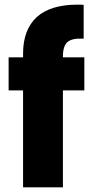

<svg xmlns="http://www.w3.org/2000/svg" viewBox="-20 -804 400 824"><path d="M342 -558C342 -558 250 -558 250 -558C250 -558 250 -563 250 -563C250 -563 250 -563 250 -563C250 -592 257 -613 270 -624C283 -635 306 -640 339 -638C339 -638 339 -783 339 -783C339 -783 339 -783 339 -783C333 -784 324 -784 311 -784C311 -784 311 -784 311 -784C235 -784 177 -766 138 -731C99 -695 79 -643 79 -574C79 -574 79 -558 79 -558C79 -558 17 -558 17 -558C17 -558 17 -416 17 -416C17 -416 79 -416 79 -416C79 -416 79 0 79 0C79 0 250 0 250 0C250 0 250 -416 250 -416C250 -416 342 -416 342 -416C342 -416 342 -558 342 -558Z"/></svg>

Font: Girnar Poppins
Style: Bold
Weight: 500
Designer: Ninad Kale (Devanagari), Jonny Pinhorn (Latin)
Foundry: Indian Type Foundry
Version: ""